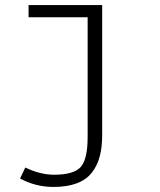

<svg xmlns="http://www.w3.org/2000/svg" viewBox="-20 -530 640 767"><path d="M193.8 216.8Q122.6 216.8 60.1 183.1L81.1 139.2Q140.6 168 195.8 168Q274.9 168 302.5 137Q330.1 106 330.1 17.1V-460.9H94.2V-509.8H388.2V8.8Q388.2 58.1 378.4 95Q368.7 131.8 346.7 159.9Q324.7 188 286.4 202.4Q248 216.8 193.8 216.8Z"/></svg>

Font: Office Code Pro Light
Style: Regular
Weight: 300
Designer: Nathan Rutzky & Paul D. Hunt
Foundry: Adobe Systems Incorporated
Version: Version 1.004;PS 001.004;hotconv 1.0.70;makeotf.lib2.5.58329